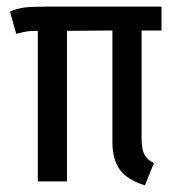

<svg xmlns="http://www.w3.org/2000/svg" viewBox="-20 -547 532 579"><path d="M407 -455V-129Q407 -98 415 -82Q423 -66 444 -55L417 12Q365 -4 342 -34.5Q319 -65 319 -119V-455L182 -454V0H94V-454Q72 -454 60 -452Q48 -450 29 -445L10 -512Q31 -521 51.5 -524Q72 -527 116 -527H467V-455Z"/></svg>

Font: Fira Sans Extra Condensed
Style: Regular
Weight: 400
Width: 1
Designer: Carrois Corporate & Edenspiekermann AG
Foundry: Carrois Corporate GbR & Edenspiekermann AG
Version: Version 4.203